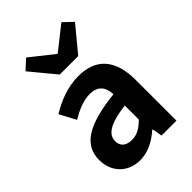

<svg xmlns="http://www.w3.org/2000/svg" viewBox="-250 -968 1091 1091"><g transform="rotate(-45 295.5 -422.0)"><path d="M216.4 13.8C281 13.8 336.8 -17.4 385.4 -59.9H389.9L400.4 0H520.1V-327C520.1 -489.3 447 -573.5 305.1 -573.5C216.7 -573.5 137.5 -540.5 71.7 -500.1L124 -402.4C176 -433.3 226.5 -455.5 278.1 -455.5C347.3 -455.5 370.9 -414 373.3 -359.4C148 -334.8 51.2 -272 51.2 -152.6C51.2 -56.5 116.5 13.8 216.4 13.8ZM264.7 -101.1C221.7 -101.1 191.1 -120.2 191.1 -163.8C191.1 -214.5 236.4 -251.9 373.3 -268.4V-155.8C337.9 -121 306.6 -101.1 264.7 -101.1ZM236.5 -654.2H384.9L509.4 -804.8L453.3 -857.9L313.2 -747.1H309.2L169.6 -857.9L111.9 -804.8Z"/></g></svg>

Font: Source Han Sans JP VF
Style: Regular
Weight: 250
Designer: Ryoko NISHIZUKA 西塚涼子 (kana, bopomofo & ideographs); Paul D. Hunt (Latin, Greek & Cyrillic); Sandoll Communications 산돌커뮤니
Foundry: Adobe
Version: Version 2.004;hotconv 1.0.118;makeotfexe 2.5.65603